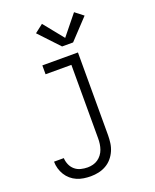

<svg xmlns="http://www.w3.org/2000/svg" viewBox="-176 -870 952 1181"><g transform="rotate(-20 300.0 -279.0)"><path d="M210 213Q187 213 164 209.5Q141 206 120 197Q99 188 81.5 173Q64 158 52 138.5Q40 119 33.5 96.5Q27 74 27 51H91Q92 73 101 94Q110 115 127 129.5Q144 144 166 149.5Q188 155 210 155Q228 155 245.5 150.5Q263 146 277.5 136Q292 126 303 111.5Q314 97 320 80Q326 63 328.5 45.5Q331 28 331 10V-472H162V-530H395V10Q395 36 391.5 62Q388 88 377.5 112Q367 136 350 156Q333 176 310 189Q287 202 261.5 207.5Q236 213 210 213ZM316 -598 193 -729 247 -771 352 -641 457 -771 511 -729 388 -598Z"/></g></svg>

Font: Iosevka Curly Light Extended
Style: Regular
Weight: 300
Width: 7
Monospace: yes
Designer: Belleve Invis
Foundry: Belleve Invis
Version: Version 11.1.0; ttfautohint (v1.8.3)